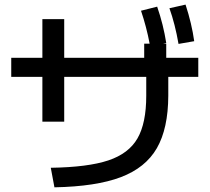

<svg xmlns="http://www.w3.org/2000/svg" viewBox="-20 -802 904 825"><path d="M608.4 -390.6V-471.7H255.9V-279.3H162.1V-471.7H28.3V-553.7H162.1V-719.7H255.9V-553.7H599.6V-614.3H623Q609.4 -686.5 585.9 -755.9L655.3 -773.4Q682.1 -695.8 694.3 -617.2L680.7 -614.3H694.3V-553.7H832V-471.7H703.1V-390.6Q702.6 -250 654.1 -165.5Q605.5 -81.1 499.3 -40.8Q393.1 -0.5 213.9 2.9L198.2 -81.1Q357.9 -83.5 445.6 -112.8Q533.2 -142.1 570.8 -207.5Q608.4 -272.9 608.4 -390.6ZM708 -766.6 777.3 -782.2Q804.2 -699.7 814.5 -625L747.1 -613.3Q732.4 -698.2 708 -766.6Z"/></svg>

Font: Pretendard GOV Medium
Style: Regular
Weight: 500
Designer: Base glyphs from Inter by Rasmus Andersson; Hangeul glyphs from Noto Sans CJK(Source Han Sans) by Jang Soo-young and Kan
Foundry: Kil Hyung-jin
Version: Version 1.309